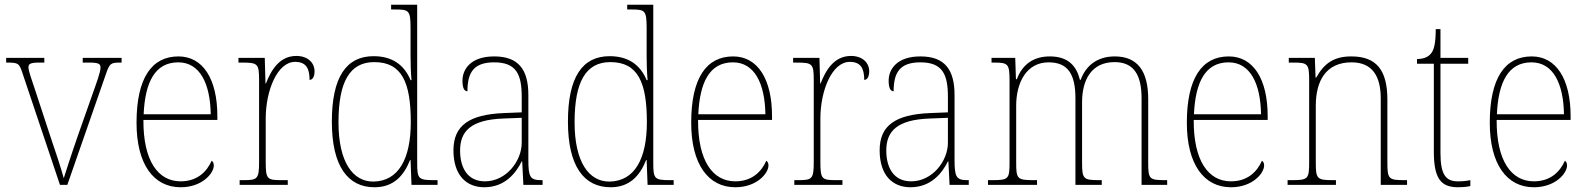

<svg xmlns="http://www.w3.org/2000/svg" viewBox="-20 -780 6696 810"><path d="M76 -468 233 0H264L427 -468C443 -514 447 -516 491 -516H493V-536H329V-516H357C397 -516 404 -510 404 -495C404 -475 389 -436 364 -365L309 -209C276 -114 257 -53 249 -28C239 -66 213 -145 193 -203L126 -407C116 -438 100 -480 100 -496C100 -510 107 -516 146 -516H167V-536H6V-516C58 -516 61 -514 76 -468Z M742 10C833 10 882 -49 882 -82C882 -93 878 -98 873 -102C852 -55 812 -15 742 -15C647 -15 584 -101 585 -274H897V-290C897 -447 836 -542 733 -542C620 -542 556 -451 556 -262C556 -87 628 10 742 10ZM869 -298H586C592 -432 633 -517 732 -517C823 -517 867 -428 869 -298Z M991 0H1194V-20H1168C1107 -20 1101 -24 1101 -97V-280C1101 -398 1150 -519 1225 -519C1270 -519 1286 -493 1286 -443C1300 -443 1307 -459 1307 -479C1307 -515 1279 -544 1230 -544C1158 -544 1123 -482 1102 -428H1100L1097 -536H986V-516H998C1068 -516 1073 -512 1073 -441V-97C1073 -24 1066 -20 1006 -20H991Z M1560 10C1639 10 1683 -37 1710 -105H1712L1716 0H1826V-20H1812C1746 -20 1740 -25 1740 -91V-760H1630V-740H1647C1706 -740 1712 -736 1712 -660V-543C1712 -513 1713 -477 1716 -442H1712C1686 -505 1636 -543 1556 -543C1441 -543 1380 -455 1380 -267C1380 -78 1448 10 1560 10ZM1556 -14C1468 -13 1408 -97 1408 -264C1408 -436 1456 -518 1559 -518C1676 -518 1713 -431 1713 -265C1713 -109 1661 -16 1556 -14Z M2023 10C2111 10 2157 -51 2181 -99H2183L2188 0H2269V-20H2264C2216 -20 2209 -33 2209 -107V-379C2209 -486 2168 -542 2065 -542C1965 -542 1931 -487 1931 -440C1931 -410 1938 -395 1952 -395C1952 -475 1979 -517 2065 -517C2160 -517 2181 -464 2181 -371V-306L2106 -303C1960 -297 1893 -251 1893 -146C1893 -40 1948 10 2023 10ZM2026 -15C1951 -15 1921 -74 1921 -145C1921 -226 1966 -275 2104 -280L2181 -283V-178C2181 -100 2115 -15 2026 -15Z M2556 10C2635 10 2679 -37 2706 -105H2708L2712 0H2822V-20H2808C2742 -20 2736 -25 2736 -91V-760H2626V-740H2643C2702 -740 2708 -736 2708 -660V-543C2708 -513 2709 -477 2712 -442H2708C2682 -505 2632 -543 2552 -543C2437 -543 2376 -455 2376 -267C2376 -78 2444 10 2556 10ZM2552 -14C2464 -13 2404 -97 2404 -264C2404 -436 2452 -518 2555 -518C2672 -518 2709 -431 2709 -265C2709 -109 2657 -16 2552 -14Z M3082 10C3173 10 3222 -49 3222 -82C3222 -93 3218 -98 3213 -102C3192 -55 3152 -15 3082 -15C2987 -15 2924 -101 2925 -274H3237V-290C3237 -447 3176 -542 3073 -542C2960 -542 2896 -451 2896 -262C2896 -87 2968 10 3082 10ZM3209 -298H2926C2932 -432 2973 -517 3072 -517C3163 -517 3207 -428 3209 -298Z M3331 0H3534V-20H3508C3447 -20 3441 -24 3441 -97V-280C3441 -398 3490 -519 3565 -519C3610 -519 3626 -493 3626 -443C3640 -443 3647 -459 3647 -479C3647 -515 3619 -544 3570 -544C3498 -544 3463 -482 3442 -428H3440L3437 -536H3326V-516H3338C3408 -516 3413 -512 3413 -441V-97C3413 -24 3406 -20 3346 -20H3331Z M3821 10C3909 10 3955 -51 3979 -99H3981L3986 0H4067V-20H4062C4014 -20 4007 -33 4007 -107V-379C4007 -486 3966 -542 3863 -542C3763 -542 3729 -487 3729 -440C3729 -410 3736 -395 3750 -395C3750 -475 3777 -517 3863 -517C3958 -517 3979 -464 3979 -371V-306L3904 -303C3758 -297 3691 -251 3691 -146C3691 -40 3746 10 3821 10ZM3824 -15C3749 -15 3719 -74 3719 -145C3719 -226 3764 -275 3902 -280L3979 -283V-178C3979 -100 3913 -15 3824 -15Z M4148 0H4355V-20H4342C4271 -20 4267 -25 4267 -95V-334C4267 -431 4310 -517 4404 -517C4486 -517 4517 -466 4517 -365V0H4628V-20H4618C4550 -20 4545 -25 4545 -95V-349C4545 -442 4584 -518 4682 -518C4764 -518 4796 -463 4796 -365V0H4904V-20H4897C4829 -20 4824 -24 4824 -93V-362C4824 -480 4779 -542 4683 -542C4607 -542 4560 -501 4539 -443H4536C4522 -500 4488 -542 4409 -542C4343 -542 4294 -511 4270 -446H4266L4263 -536H4163V-516H4174C4234 -516 4239 -510 4239 -438V-95C4239 -25 4235 -20 4166 -20H4148Z M5173 10C5264 10 5313 -49 5313 -82C5313 -93 5309 -98 5304 -102C5283 -55 5243 -15 5173 -15C5078 -15 5015 -101 5016 -274H5328V-290C5328 -447 5267 -542 5164 -542C5051 -542 4987 -451 4987 -262C4987 -87 5059 10 5173 10ZM5300 -298H5017C5023 -432 5064 -517 5163 -517C5254 -517 5298 -428 5300 -298Z M5412 0H5616V-20H5604C5536 -20 5531 -25 5531 -95V-334C5531 -439 5574 -517 5682 -517C5772 -517 5805 -455 5805 -365V0H5916V-20H5905C5838 -20 5833 -25 5833 -95V-359C5833 -483 5788 -542 5681 -542C5611 -542 5568 -516 5533 -453H5530L5527 -536H5417V-516H5436C5497 -516 5503 -511 5503 -442V-95C5503 -25 5498 -20 5430 -20H5412Z M6131 10C6147 10 6164 9 6183 5V-20C6163 -16 6150 -15 6130 -15C6079 -15 6057 -44 6057 -135V-511H6174V-536H6057V-657H6037C6037 -599 6030 -567 6015 -552C6004 -539 5984 -531 5958 -531V-511H6029V-141C6029 -29 6057 10 6131 10Z M6451 10C6542 10 6591 -49 6591 -82C6591 -93 6587 -98 6582 -102C6561 -55 6521 -15 6451 -15C6356 -15 6293 -101 6294 -274H6606V-290C6606 -447 6545 -542 6442 -542C6329 -542 6265 -451 6265 -262C6265 -87 6337 10 6451 10ZM6578 -298H6295C6301 -432 6342 -517 6441 -517C6532 -517 6576 -428 6578 -298Z"/></svg>

Font: Noto Serif Tamil SemiCondensed Thin
Style: Regular
Weight: 100
Width: 4
Designer: Indian Type Foundry, Tom Grace, and the Monotype Design Team
Foundry: Monotype Imaging Inc.
Version: Version 2.004